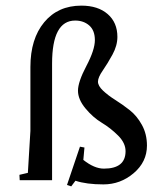

<svg xmlns="http://www.w3.org/2000/svg" viewBox="-20 -640 587 682"><path d="M248 2 233 22 218 17 264 -119 280 -116 276 -72Q315 -41 349 -41Q426 -41 426 -103Q426 -132 399.5 -158.5Q373 -185 341.5 -204Q310 -223 283.5 -255Q257 -287 257 -318Q257 -349 287 -406Q317 -463 317 -497.5Q317 -532 297 -549.5Q277 -567 247 -567Q165 -567 165 -414V0H50L49 -19L79 -26L88 -175V-402Q88 -502 137 -561Q186 -620 269 -620Q328 -620 362.5 -590Q397 -560 397 -509Q397 -478 379.5 -446Q362 -414 345 -389.5Q328 -365 328 -350Q328 -335 346 -318Q364 -301 389.5 -285Q415 -269 440.5 -249Q466 -229 484 -196.5Q502 -164 502 -123Q502 -65 455 -25Q408 15 347.5 15Q287 15 248 2Z"/></svg>

Font: Balthazar
Style: Regular
Weight: 400
Designer: Dario Manuel Muhafara
Foundry: Dario Manuel Muhafara
Version: Version 1.000